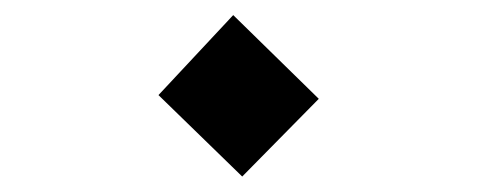

<svg xmlns="http://www.w3.org/2000/svg" viewBox="-20 -367 626 252"><path d="M297.9 -135.3 188 -242.2 286.1 -347.2 398.4 -237.3Z"/></svg>

Font: Cascadia Code NF
Style: Regular
Weight: 400
Monospace: yes
Designer: Aaron Bell
Foundry: Saja Typeworks
Version: Version 2404.023; ttfautohint (v1.8.4)